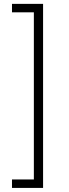

<svg xmlns="http://www.w3.org/2000/svg" viewBox="-20 -757 349 977"><path d="M41 199.2V156.2H152.3V-694.3H41V-737.3H199.2V199.2Z"/></svg>

Font: Pretendard ExtraLight
Style: Regular
Weight: 200
Designer: Base glyphs from Inter by Rasmus Andersson; Hangeul glyphs from Noto Sans CJK(Source Han Sans) by Jang Soo-young and Kan
Foundry: Kil Hyung-jin
Version: Version 1.309